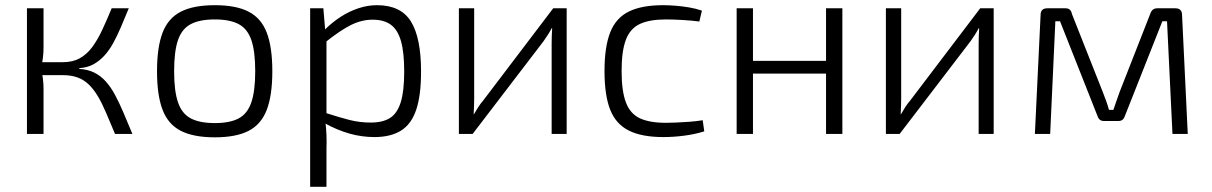

<svg xmlns="http://www.w3.org/2000/svg" viewBox="-20 -517 4678 741"><path d="M477 -485Q461 -446 446.5 -412Q432 -378 416.5 -350Q401 -322 382 -301.5Q363 -281 340 -268.5Q317 -256 286 -254V-251Q319 -249 343.5 -237Q368 -225 387.5 -203.5Q407 -182 423 -152.5Q439 -123 455.5 -84.5Q472 -46 491 0H424Q405 -45 389.5 -81.5Q374 -118 358 -145Q342 -172 323 -190.5Q304 -209 279.5 -218Q255 -227 222 -227L223 -277Q261 -277 288.5 -292.5Q316 -308 336.5 -336Q357 -364 374.5 -401.5Q392 -439 411 -485ZM148 -485V-334Q148 -313 145.5 -293.5Q143 -274 139 -254Q143 -233 145.5 -213.5Q148 -194 148 -176V0H84V-485ZM253 -277V-227H127V-277Z M809 -497Q891 -497 939.5 -472Q988 -447 1009.5 -391Q1031 -335 1031 -242Q1031 -149 1009.5 -93Q988 -37 939.5 -12Q891 13 809 13Q727 13 678 -12Q629 -37 607.5 -93Q586 -149 586 -242Q586 -335 607.5 -391Q629 -447 678 -472Q727 -497 809 -497ZM809 -442Q751 -442 716.5 -424Q682 -406 667 -362.5Q652 -319 652 -242Q652 -166 667 -122Q682 -78 716.5 -60Q751 -42 809 -42Q867 -42 901 -60Q935 -78 950 -122Q965 -166 965 -242Q965 -319 950 -362.5Q935 -406 901 -424Q867 -442 809 -442Z M1435 -497Q1527 -497 1566 -434Q1605 -371 1605 -241Q1605 -148 1586 -92.5Q1567 -37 1527 -12.5Q1487 12 1425 12Q1376 12 1328.5 -1.5Q1281 -15 1234 -41L1237 -81Q1290 -64 1329 -54Q1368 -44 1411 -44Q1457 -44 1485 -61.5Q1513 -79 1526.5 -122Q1540 -165 1540 -241Q1540 -315 1527.5 -358.5Q1515 -402 1488.5 -421.5Q1462 -441 1418 -441Q1375 -441 1333.5 -420Q1292 -399 1237 -355L1232 -401Q1262 -431 1295.5 -452.5Q1329 -474 1364.5 -485.5Q1400 -497 1435 -497ZM1228 -485 1236 -388 1240 -379V-59L1236 -47Q1239 -19 1240 5Q1241 29 1240 57V204H1177V-485Z M2167 -485V0H2109V-348Q2109 -363 2109.5 -377.5Q2110 -392 2111 -408H2109Q2103 -396 2094 -382Q2085 -368 2077 -357L1804 0H1751V-485H1810V-138Q1810 -123 1809.5 -108Q1809 -93 1808 -76H1809Q1817 -90 1826 -104Q1835 -118 1844 -128L2115 -485Z M2539 -497Q2560 -497 2586 -495Q2612 -493 2639 -488.5Q2666 -484 2689 -476L2679 -434Q2649 -438 2612 -440Q2575 -442 2550 -442Q2487 -442 2449.5 -424.5Q2412 -407 2395.5 -363.5Q2379 -320 2379 -243Q2379 -166 2395.5 -122Q2412 -78 2449.5 -60.5Q2487 -43 2550 -43Q2564 -43 2588.5 -44Q2613 -45 2640.5 -47Q2668 -49 2692 -53L2698 -10Q2663 1 2621.5 6.5Q2580 12 2540 12Q2457 12 2407 -13Q2357 -38 2335 -93.5Q2313 -149 2313 -243Q2313 -336 2335 -392Q2357 -448 2407 -472.5Q2457 -497 2539 -497Z M2886 -485V0H2823V-485ZM3177 -282V-233H2880V-282ZM3231 -485V0H3168V-485Z M3815 -485V0H3757V-348Q3757 -363 3757.5 -377.5Q3758 -392 3759 -408H3757Q3751 -396 3742 -382Q3733 -368 3725 -357L3452 0H3399V-485H3458V-138Q3458 -123 3457.5 -108Q3457 -93 3456 -76H3457Q3465 -90 3474 -104Q3483 -118 3492 -128L3763 -485Z M4516 -485Q4542 -485 4542 -459L4564 0H4505L4484 -435H4466L4322 -71Q4319 -61 4313 -55.5Q4307 -50 4296 -50H4241Q4230 -50 4224 -55.5Q4218 -61 4215 -71L4071 -435H4053L4033 0H3974L3996 -459Q3996 -485 4022 -485H4092Q4103 -485 4109 -479.5Q4115 -474 4117 -463L4236 -162Q4243 -144 4249 -127.5Q4255 -111 4260 -93H4277Q4283 -111 4289 -128Q4295 -145 4301 -162L4419 -463Q4426 -485 4446 -485Z"/></svg>

Font: Exo 2 Light
Style: Regular
Weight: 300
Designer: Natanael Gama
Foundry: Natanael Gama
Version: Version 2.010